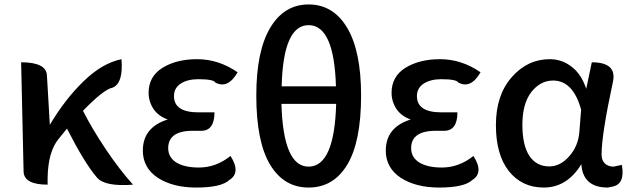

<svg xmlns="http://www.w3.org/2000/svg" viewBox="-20 -830 2843 863"><path d="M194 0Q87 0 86 -60L75 -550Q189 -550 191 -490L204 -269Q273 -385 356 -465Q439 -546 526 -564Q535 -456 486 -436Q447 -429 353 -332Q395 -249 457 -157Q519 -65 578 0Q450 10 415 -33Q360 -97 281 -252Q278 -248 264 -231Q251 -215 243 -205Q196 -148 194 -30V0Z M862 13Q757 13 689 -31Q622 -76 622 -153Q622 -258 734 -293Q693 -307 670 -340Q648 -374 648 -413Q648 -486 710 -525Q773 -564 866 -564Q963 -564 1048 -505Q1004 -429 948 -459Q940 -474 871 -474Q823 -474 792 -454Q762 -434 762 -398Q762 -325 872 -325H944Q944 -242 884 -242H855Q736 -245 736 -164Q736 -123 772 -100Q809 -77 874 -77Q951 -77 1016 -129Q1064 -54 1011 -21Q975 13 862 13Z M1367 13Q1256 13 1194 -90Q1132 -193 1132 -401Q1132 -600 1194.5 -705Q1257 -810 1367 -810Q1478 -810 1540.5 -705Q1603 -600 1603 -401Q1603 -193 1541 -90Q1479 13 1367 13ZM1367 -717Q1253 -717 1246 -442H1490Q1482 -717 1367 -717ZM1367 -81Q1483 -81 1491 -363H1245Q1253 -81 1367 -81Z M1954 13Q1849 13 1781 -31Q1714 -76 1714 -153Q1714 -258 1826 -293Q1785 -307 1762 -340Q1740 -374 1740 -413Q1740 -486 1802 -525Q1865 -564 1958 -564Q2055 -564 2140 -505Q2096 -429 2040 -459Q2032 -474 1963 -474Q1915 -474 1884 -454Q1854 -434 1854 -398Q1854 -325 1964 -325H2036Q2036 -242 1976 -242H1947Q1828 -245 1828 -164Q1828 -123 1864 -100Q1901 -77 1966 -77Q2043 -77 2108 -129Q2156 -54 2103 -21Q2067 13 1954 13Z M2424 13Q2326 13 2267 -61Q2209 -135 2209 -268Q2209 -402 2280 -483Q2351 -564 2451 -564Q2505 -564 2548 -531Q2592 -499 2615 -431L2640 -550Q2754 -550 2735 -462Q2684 -226 2684 -136Q2684 -109 2699 -95Q2714 -81 2738 -81L2775 -89Q2791 -2 2732 9L2712 13Q2600 13 2593 -92Q2529 13 2424 13ZM2449 -82Q2498 -82 2538 -127Q2579 -173 2584 -236L2592 -337Q2556 -468 2466 -468Q2409 -468 2368 -416Q2328 -364 2328 -269Q2328 -178 2359 -130Q2391 -82 2449 -82Z"/></svg>

Font: Swei Half Moon CJK SC
Style: Medium
Weight: 500
Version: Version 2.071